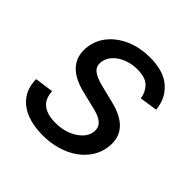

<svg xmlns="http://www.w3.org/2000/svg" viewBox="-150 -678 820 820"><g transform="rotate(45 259.5 -268.0)"><path d="M217.3 11.7Q162.6 11.7 121.8 -3.9Q81.1 -19.5 56.9 -49.8Q32.7 -80.1 28.8 -124Q28.3 -127.9 28.1 -131.3Q27.8 -134.8 28.3 -138.7L112.8 -150.4Q115.2 -105 142.6 -84.7Q169.9 -64.5 218.3 -64.5Q257.3 -64.5 288.3 -76.7Q319.3 -88.9 338.9 -109.1Q358.4 -129.4 361.8 -153.8Q364.7 -179.2 348.9 -195.8Q333 -212.4 295.9 -221.7L210 -242.7Q140.1 -259.8 109.1 -297.4Q78.1 -335 85.9 -392.1Q92.8 -439 123.5 -474.1Q154.3 -509.3 201.9 -528.8Q249.5 -548.3 305.7 -548.3Q383.8 -548.3 426.3 -515.4Q468.8 -482.4 479.5 -430.2Q481 -424.8 481.7 -419.7Q482.4 -414.6 482.9 -408.7L402.3 -396.5Q397.9 -428.7 376 -451.4Q354 -474.1 304.2 -474.1Q270.5 -474.1 241.7 -462.6Q212.9 -451.2 194.6 -431.6Q176.3 -412.1 172.9 -387.7Q168.9 -360.4 187 -344.2Q205.1 -328.1 248.5 -317.4L327.6 -297.9Q397.5 -280.8 428.2 -243.7Q459 -206.5 450.7 -150.4Q445.8 -114.7 426.3 -85Q406.7 -55.2 375.5 -33.4Q344.2 -11.7 303.7 0Q263.2 11.7 217.3 11.7Z"/></g></svg>

Font: Inter 17pt
Style: Italic
Weight: 400
Italic angle: -9.3988°
Version: Version 4.001;git-66647c0bb